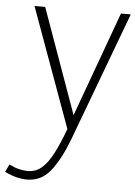

<svg xmlns="http://www.w3.org/2000/svg" viewBox="-128 -612 632 896"><g transform="rotate(5 188.0 -164.0)"><path d="M448 -569 221 39Q185 133 142 187Q99 241 32 241Q10 241 -15.5 235Q-41 229 -72 214L-55 178Q-29 191 -8 196Q13 201 32 201Q71 201 99 176Q127 151 151 104Q175 57 200 -10L-3 -569H47L230 -58H216L402 -569Z"/></g></svg>

Font: Yaldevi ExtraLight
Style: Regular
Weight: 200
Designer: Sol Matas, Rajitha Manaperi, Kosala Senevirathne
Foundry: Mooniak
Version: Version 1.100